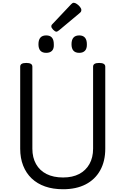

<svg xmlns="http://www.w3.org/2000/svg" viewBox="-20 -1349 906 1388"><path d="M436 19Q363 19 306 -1Q249 -21 209 -59Q169 -97 147.5 -151.5Q126 -206 126 -274V-867Q126 -881 137 -887.5Q148 -894 170 -894Q192 -894 203 -887.5Q214 -881 214 -867V-274Q214 -210 240.5 -163Q267 -116 316.5 -91Q366 -66 436 -66Q504 -66 552 -91Q600 -116 626.5 -163Q653 -210 653 -274V-867Q653 -881 664 -887.5Q675 -894 697 -894Q741 -894 741 -867V-274Q741 -183 704 -117Q667 -51 599 -16Q531 19 436 19ZM314 -967Q286 -967 272 -982.5Q258 -998 258 -1029Q258 -1061 272 -1077Q286 -1093 314 -1093Q342 -1093 355.5 -1077Q369 -1061 369 -1029Q371 -998 356.5 -982.5Q342 -967 314 -967ZM553 -967Q525 -967 511 -982.5Q497 -998 497 -1029Q497 -1061 511 -1077Q525 -1093 553 -1093Q580 -1093 594 -1077Q608 -1061 608 -1029Q609 -998 594.5 -982.5Q580 -967 553 -967ZM388 -1120Q378 -1120 364.5 -1134Q351 -1148 351 -1158Q351 -1162 352 -1165.5Q353 -1169 359 -1175L494 -1318Q499 -1323 503.5 -1326Q508 -1329 513 -1329Q523 -1329 536 -1320Q549 -1311 558.5 -1299Q568 -1287 568 -1277Q568 -1270 565.5 -1265Q563 -1260 553 -1252L407 -1130Q401 -1126 396.5 -1123Q392 -1120 388 -1120Z"/></svg>

Font: Playwrite HR Lijeva
Style: Regular
Weight: 400
Designer: Veronika Burian, José Scaglione
Foundry: TypeTogether
Version: Version 1.002